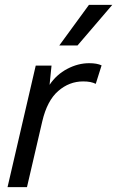

<svg xmlns="http://www.w3.org/2000/svg" viewBox="-20 -770 482 790"><path d="M11 0 127 -500H192L184 -421Q212 -463 256.5 -486.5Q301 -510 347 -510Q379 -510 398 -501L374 -425Q364 -430 351.5 -432.5Q339 -435 322 -435Q265 -435 219.5 -395.5Q174 -356 154 -271L91 0ZM346 -750H442L299 -583H224Z"/></svg>

Font: Prodigy Sans
Style: Italic
Weight: 400
Italic angle: -13°
Designer: Wei Huang
Foundry: Wei Huang
Version: Version 1.003; ttfautohint (v1.8.3)